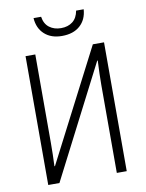

<svg xmlns="http://www.w3.org/2000/svg" viewBox="-98 -979 795 1048"><g transform="rotate(-10 300.0 -455.5)"><path d="M83 -714H137V-223Q137 -160 134 -95H137L456 -714H518V0H463V-487Q463 -544 467 -622H464L145 0H83ZM162 -911H204Q210 -871 236.5 -851Q263 -831 301 -831Q340 -831 365.5 -851Q391 -871 398 -911H440Q436 -854 399 -821Q362 -788 299 -788Q239 -788 202.5 -821Q166 -854 162 -911Z"/></g></svg>

Font: Noto Sans Mono UI Light
Style: Regular
Weight: 300
Monospace: yes
Designer: Monotype Design team
Foundry: Monotype Imaging Inc.
Version: Version 1.000